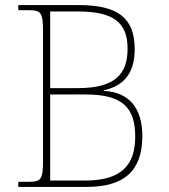

<svg xmlns="http://www.w3.org/2000/svg" viewBox="-20 -734 662 754"><path d="M52 0H320C465 0 539 -60 539 -200C539 -311 485 -373 387 -377V-379C452 -394 509 -432 509 -541C509 -665 441 -714 290 -714H52V-694H93C143 -694 149 -683 149 -606V-108C149 -31 143 -20 93 -20H52ZM287 -388H177V-689H285C427 -689 481 -645 481 -543C481 -446 435 -388 287 -388ZM315 -25H177V-363H317C465 -363 511 -308 511 -197C511 -86 457 -25 315 -25Z"/></svg>

Font: Noto Serif Gurmukhi Thin
Style: Regular
Weight: 100
Designer: Vaibhav Singh and the Monotype Design Team
Foundry: Monotype Imaging Inc.
Version: Version 2.004